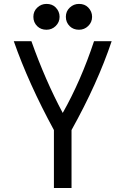

<svg xmlns="http://www.w3.org/2000/svg" viewBox="-20 -938 626 958"><path d="M374 -918.5Q402.8 -918.5 419.9 -900.9Q439.5 -880.9 439.5 -854Q439.5 -827.1 419.9 -808.1Q400.9 -789.6 374 -789.6Q346.2 -789.6 328.1 -807.1Q308.6 -826.2 308.6 -854Q308.6 -881.8 328.1 -900.1Q347.7 -918.5 374 -918.5ZM211.9 -918.5Q240.7 -918.5 257.8 -900.9Q277.3 -880.9 277.3 -854Q277.3 -827.1 257.8 -808.1Q238.8 -789.6 211.9 -789.6Q184.1 -789.6 166 -807.1Q146.5 -826.2 146.5 -854Q146.5 -881.8 166 -900.1Q185.5 -918.5 211.9 -918.5ZM249 0V-289.1Q122.1 -522.5 48.8 -732.4H136.7Q206.1 -537.1 293 -374.5Q383.8 -535.2 449.2 -732.4H537.1Q466.8 -522.5 336.9 -289.1V0Z"/></svg>

Font: Consola Mono
Style: Book
Weight: 400
Monospace: yes
Designer: Wojciech Kalinowski "wmk69" (wmk69@o2.pl)
Foundry: Wojciech Kalinowski "wmk69" (wmk69@o2.pl)
Version: Version 2.1.0